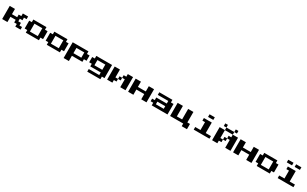

<svg xmlns="http://www.w3.org/2000/svg" viewBox="661 -4460 12679 7921"><g transform="rotate(30 7000.0 -500.0)"><path d="M0 -437.5V-750H125H250V-625V-500H375H500V-562.5V-625H562.5H625V-687.5V-750H750H875V-687.5V-625H812.5H750V-562.5V-500H687.5H625V-437.5V-375H687.5H750V-312.5V-250H812.5H875V-187.5V-125H750H625V-187.5V-250H562.5H500V-312.5V-375H375H250V-250V-125H125H0Z M1125 -687.5V-750H1437.5H1750V-687.5V-625H1812.5H1875V-437.5V-250H1812.5H1750V-187.5V-125H1437.5H1125V-187.5V-250H1062.5H1000V-437.5V-625H1062.5H1125ZM1625 -437.5V-625H1437.5H1250V-437.5V-250H1437.5H1625Z M2125 -687.5V-750H2437.5H2750V-687.5V-625H2812.5H2875V-437.5V-250H2812.5H2750V-187.5V-125H2437.5H2125V-187.5V-250H2062.5H2000V-437.5V-625H2062.5H2125ZM2625 -437.5V-625H2437.5H2250V-437.5V-250H2437.5H2625Z M3000 -375V-750H3375H3750V-687.5V-625H3812.5H3875V-500V-375H3812.5H3750V-312.5V-250H3500H3250V-125V0H3125H3000ZM3625 -500V-625H3437.5H3250V-500V-375H3437.5H3625Z M4125 -687.5V-750H4500H4875V-437.5V-125H4812.5H4750V-62.5V0H4437.5H4125V-62.5V-125H4375H4625V-187.5V-250H4375H4125V-312.5V-375H4062.5H4000V-500V-625H4062.5H4125ZM4625 -500V-625H4437.5H4250V-500V-375H4437.5H4625Z M5000 -437.5V-750H5125H5250V-562.5V-375H5312.5H5375V-437.5V-500H5437.5H5500V-562.5V-625H5562.5H5625V-687.5V-750H5750H5875V-437.5V-125H5750H5625V-312.5V-500H5562.5H5500V-437.5V-375H5437.5H5375V-312.5V-250H5312.5H5250V-187.5V-125H5125H5000Z M6000 -437.5V-750H6125H6250V-625V-500H6437.5H6625V-625V-750H6750H6875V-437.5V-125H6750H6625V-250V-375H6437.5H6250V-250V-125H6125H6000Z M7125 -687.5V-750H7437.5H7750V-687.5V-625H7812.5H7875V-375V-125H7500H7125V-187.5V-250H7062.5H7000V-312.5V-375H7062.5H7125V-437.5V-500H7375H7625V-562.5V-625H7375H7125ZM7625 -312.5V-375H7437.5H7250V-312.5V-250H7437.5H7625Z M8000 -437.5V-750H8125H8250V-500V-250H8375H8500V-500V-750H8625H8750V-500V-250H8812.5H8875V-125V0H8750H8625V-62.5V-125H8312.5H8000Z M9250 -687.5V-750H9437.5H9625V-500V-250H9750H9875V-187.5V-125H9500H9125V-187.5V-250H9250H9375V-437.5V-625H9312.5H9250ZM9375 -937.5V-1000H9500H9625V-937.5V-875H9500H9375Z M10125 -937.5V-1000H10187.5H10250V-937.5V-875H10437.5H10625V-937.5V-1000H10687.5H10750V-937.5V-875H10687.5H10625V-812.5V-750H10750H10875V-437.5V-125H10750H10625V-312.5V-500H10562.5H10500V-437.5V-375H10437.5H10375V-312.5V-250H10312.5H10250V-187.5V-125H10125H10000V-437.5V-750H10125H10250V-812.5V-875H10187.5H10125ZM10625 -687.5V-750H10437.5H10250V-562.5V-375H10312.5H10375V-437.5V-500H10437.5H10500V-562.5V-625H10562.5H10625Z M11000 -437.5V-750H11125H11250V-625V-500H11437.5H11625V-625V-750H11750H11875V-437.5V-125H11750H11625V-250V-375H11437.5H11250V-250V-125H11125H11000Z M12125 -687.5V-750H12437.5H12750V-687.5V-625H12812.5H12875V-437.5V-250H12812.5H12750V-187.5V-125H12437.5H12125V-187.5V-250H12062.5H12000V-437.5V-625H12062.5H12125ZM12625 -437.5V-625H12437.5H12250V-437.5V-250H12437.5H12625Z M13250 -687.5V-750H13437.5H13625V-500V-250H13750H13875V-187.5V-125H13500H13125V-187.5V-250H13250H13375V-437.5V-625H13312.5H13250ZM13500 -937.5V-1000H13625H13750V-937.5V-875H13625H13500ZM13125 -937.5V-1000H13250H13375V-937.5V-875H13250H13125Z"/></g></svg>

Font: Press Start 2P
Style: Regular
Weight: 500
Monospace: yes
Version: Version 2.14